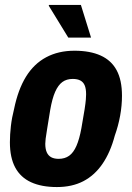

<svg xmlns="http://www.w3.org/2000/svg" viewBox="-20 -744 533 776"><path d="M210 12Q148 12 105.5 -7.5Q63 -27 41.5 -67Q20 -107 20 -169Q20 -200 24 -234.5Q28 -269 37 -304Q53 -382 85 -434Q117 -486 166.5 -512.5Q216 -539 281 -539Q344 -539 387 -519.5Q430 -500 451.5 -460Q473 -420 473 -357Q473 -317 465.5 -276Q458 -235 444 -196Q426 -128 394 -81.5Q362 -35 316.5 -11.5Q271 12 210 12ZM217 -102Q242 -102 259.5 -114.5Q277 -127 289 -154.5Q301 -182 309 -226Q318 -276 322 -302.5Q326 -329 327 -342Q328 -355 328 -363Q328 -385 322.5 -398.5Q317 -412 305 -418.5Q293 -425 274 -425Q249 -425 232 -412.5Q215 -400 203 -373Q191 -346 183 -300Q175 -250 170.5 -223Q166 -196 164.5 -183.5Q163 -171 163 -163Q163 -142 169 -128.5Q175 -115 187 -108.5Q199 -102 217 -102ZM256 -592 177 -721 178 -724H307L348 -592Z"/></svg>

Font: Archivo Condensed ExtraBold
Style: Italic
Weight: 800
Width: 3
Italic angle: -10°
Designer: Hector Gatti
Foundry: Omnibus-Type
Version: Version 2.001